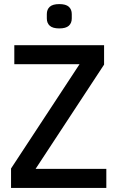

<svg xmlns="http://www.w3.org/2000/svg" viewBox="-20 -919 574 939"><path d="M500 0H34V-95L369 -605H50V-698H489V-603L154 -93H500ZM270 -780Q238 -780 223.5 -793Q209 -806 209 -829V-850Q209 -873 223.5 -886Q238 -899 270 -899Q302 -899 316.5 -886Q331 -873 331 -850V-829Q331 -806 316.5 -793Q302 -780 270 -780Z"/></svg>

Font: IBM Plex Sans Cond Medm
Style: Regular
Weight: 500
Width: 3
Designer: Mike Abbink, Paul van der Laan, Pieter van Rosmalen
Foundry: Bold Monday
Version: Version 1.3